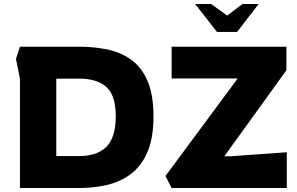

<svg xmlns="http://www.w3.org/2000/svg" viewBox="-20 -942 1487 962"><path d="M80 0V-547L60 -647L80 -708H378Q450 -708 516.5 -694.5Q583 -681 635.5 -644Q688 -607 718.5 -538Q749 -469 749 -359Q749 -249 718 -178.5Q687 -108 634 -69Q581 -30 514.5 -15Q448 0 378 0ZM262 -160H378Q466 -160 513 -206.5Q560 -253 560 -359Q560 -465 512.5 -506.5Q465 -548 378 -548H262ZM840 0 809 -60 1171 -549H840V-708H1415V-590L1104 -159H1135L1417 -179V0ZM958 -922 1067 -782H1168L1276 -922H1195L1118 -864L1038 -922Z"/></svg>

Font: Rowdies
Style: Regular
Weight: 400
Designer: Jaikishan Patel
Version: Version 1.000; ttfautohint (v1.8.3)